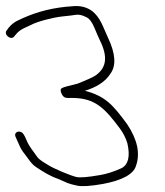

<svg xmlns="http://www.w3.org/2000/svg" viewBox="-42 -641 553 643"><path d="M5.6 -519 12.3 -527C25.7 -543.1 41.4 -547.7 60.8 -557C80.8 -568.5 136.1 -582.8 166.6 -585.9C187.5 -588 202.6 -589.8 212.1 -591.4C221.6 -593 233.4 -590.5 246.1 -584C256.5 -579.8 265.7 -568.1 273.8 -548.9C281.8 -529.6 287.9 -515.7 292 -507C319.7 -451.5 314.8 -415.7 280.3 -389.9C271.4 -383.2 249.6 -373.5 218.3 -361C189.1 -354.1 171.6 -349.2 166 -346.3C160.3 -343.4 159.6 -337.3 163.8 -328C171.8 -310.2 181.4 -313 199.1 -313C277.1 -313 308.8 -278.2 359.3 -211C370.7 -195.7 379.2 -179 384.6 -161C394.4 -118 388 -90.3 365.4 -78C339.5 -66 314.4 -58.4 294.8 -55C252.1 -47.5 224.8 -45.3 213 -48.4C191.4 -54 138.3 -76 118.2 -89C103.8 -98.3 90 -104.4 80.9 -118C69.5 -135.1 55.9 -149 46.1 -173.2C40.4 -187.3 35 -195.7 30 -198.2C16.1 -205.2 3.3 -194.4 10.9 -181L23.5 -153C27 -144.3 32.5 -135.3 40 -126C54.2 -108.5 61.7 -92.6 79.5 -81C101.7 -66.6 121.8 -52.8 152 -42.2C183.3 -28.9 183 -26.2 217.6 -19.1C233.6 -15.9 262.1 -17.8 303 -25C366.6 -37.1 404.6 -57.1 413.2 -85C428.2 -126.6 418.4 -173.2 383.9 -225C336.9 -288.7 311.8 -318.9 242.3 -337C280.4 -348.5 310.6 -367.2 326.9 -393C347.8 -420.1 345.3 -460.8 319.6 -515C315.5 -523.7 310.4 -535.2 304.4 -549.5C288.2 -587.9 266.9 -614.3 226.1 -620C217.1 -621.3 201.9 -620.8 179.2 -618.4C117.3 -612 66.1 -596.3 15.7 -571.4C5.2 -566.3 -4.5 -558.5 -13.2 -548L-19.7 -539C-30.9 -525.6 -5.3 -504.4 5.6 -519Z"/></svg>

Font: MewTooHand
Style: CondLta
Weight: 400
Designer: Mew Too, Robert Jablonski
Version: Version 0.77